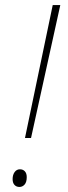

<svg xmlns="http://www.w3.org/2000/svg" viewBox="-20 -734 270 761"><path d="M189 -714H219L103 -187H79ZM30 -24Q30 -41 38 -52Q46 -63 59 -63Q71 -63 78.5 -55Q86 -47 86 -32Q86 -12 77.5 -2.5Q69 7 57 7Q45 7 37.5 -1Q30 -9 30 -24Z"/></svg>

Font: Noto Serif NarrowThin
Style: Italic
Weight: 250
Width: 4
Italic angle: -12°
Designer: Monotype Design Team
Foundry: Monotype Imaging Inc.
Version: Version 1.001